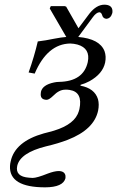

<svg xmlns="http://www.w3.org/2000/svg" viewBox="-20 -598 498 816"><path d="M101.6 -290Q126 -358.9 140.6 -421.9Q173.8 -425.8 210.9 -433.6Q241.7 -439.5 261.7 -440.9L191.4 -562L195.8 -571.8H255.4L261.2 -569.8L313.5 -478L359.9 -540Q389.6 -577.6 422.9 -578.1Q457 -578.1 458 -551.3Q458 -546.4 457.5 -543Q450.7 -519 431.2 -518.1Q417 -520 413.6 -535.2Q410.2 -545.4 401.9 -545.9Q388.7 -544.4 374.5 -524.9L312.5 -440.9Q403.8 -433.1 424.3 -380.4Q432.1 -358.4 426.8 -332Q416.5 -284.2 360.4 -252.9Q341.3 -242.7 322.8 -237.8L321.8 -233.9Q382.3 -222.7 396.5 -176.3Q402.3 -154.3 397 -127.9Q379.9 -47.4 268.1 -3.9Q228 11.7 175.8 23.9Q65.9 51.3 53.2 106.9Q43.5 152.8 103.5 157.2Q110.8 157.7 118.7 158.2Q136.7 158.2 183.1 139.6Q210.4 129.4 228.5 128.9Q254.9 128.9 258.3 148.9Q258.8 154.3 258.3 159.2Q248.5 197.8 171.9 198.2Q18.1 198.2 22.5 107.4Q22.9 97.7 25.4 87.9Q43.5 3.4 166.5 -31.2Q176.3 -33.7 185.5 -36.1Q285.6 -60.5 310.1 -112.8Q314.9 -123.5 317.4 -133.8Q333 -207 275.9 -215.8Q267.1 -217.3 256.3 -216.8Q231.4 -216.8 206.1 -190.9Q189.5 -174.8 179.2 -173.8Q148.4 -173.8 153.8 -205.1Q154.3 -206.5 153.8 -207Q160.2 -237.3 210 -247.6Q221.2 -250 231 -250Q334.5 -252 353 -334Q365.2 -392.6 309.1 -408.7Q294.4 -412.6 278.8 -413.1Q181.2 -411.6 127.4 -285.2Z"/></svg>

Font: Linux Libertine Display Slanted O
Style: Slanted
Weight: 400
Designer: Philipp H. Poll
Foundry: Philipp H. Poll
Version: Version 5.0.9